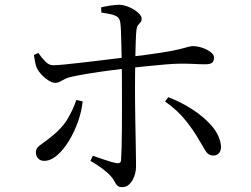

<svg xmlns="http://www.w3.org/2000/svg" viewBox="-20 -760 1040 797"><path d="M487.6 16.8Q473.6 16.8 467.3 10.6Q460.9 4.4 455.8 -6Q450.7 -16.3 439.2 -29.7Q425.7 -44.7 402.5 -61.8Q379.2 -78.8 355.4 -92.3L365.3 -113.4Q390.1 -105.1 416.4 -96Q442.7 -87 461.7 -83Q470.5 -81.5 476.1 -83.7Q481.6 -85.9 482.6 -95.9Q483.9 -113.7 484.8 -149.2Q485.6 -184.7 486 -228.5Q486.4 -272.4 486.3 -315.3Q486.2 -358.3 486.2 -390.3Q486.2 -411.5 486 -441.4Q485.8 -471.4 485.2 -504.7Q484.6 -538.1 483.9 -569.9Q483.2 -601.8 482.3 -626.8Q481.3 -651.8 479.7 -664.1Q477.2 -687.2 458.8 -694.9Q440.4 -702.6 400.8 -707.7L399.8 -729.6Q417 -733.7 438 -736.9Q459.1 -740.1 475.5 -740.1Q496.4 -739.3 517.7 -729.8Q539 -720.2 553.6 -707Q568.2 -693.7 568.2 -682Q568.2 -673 563 -667.4Q557.7 -661.9 552.7 -655.3Q547.7 -648.6 546.2 -633.8Q544.4 -615.4 543.4 -585Q542.4 -554.6 541.7 -519.2Q541.1 -483.8 540.7 -449.8Q540.4 -415.7 540.4 -388.7Q540.4 -366.3 540.7 -329.9Q541 -293.5 541.8 -252.2Q542.6 -211 543.3 -172.2Q544 -133.4 544.3 -105.7Q544.7 -78 544.7 -69.6Q544.7 -48.7 537.6 -28.7Q530.5 -8.8 517.8 4Q505.2 16.8 487.6 16.8ZM163.6 -92.3Q147.3 -92.3 138.1 -102.6Q129 -113 129 -126.6Q129 -139.6 135.4 -147.1Q141.7 -154.6 153 -162.3Q164.3 -170.1 180.1 -182.3Q234.3 -223.3 258.6 -263.2Q282.8 -303.1 296.8 -344.9L323.1 -339.1Q319.2 -298.5 303.8 -255.1Q288.5 -211.8 266 -175Q243.6 -138.1 216.9 -115.2Q190.2 -92.3 163.6 -92.3ZM208.5 -416.2Q197.6 -416.2 183.1 -424.8Q168.5 -433.5 154.9 -447.4Q141.4 -461.3 133.2 -477.2Q128.8 -486.8 125.7 -502.2Q122.6 -517.7 120.7 -531.7L139 -540.4Q152.9 -520.1 168.6 -504.3Q184.3 -488.5 200.6 -489.3Q216 -489.3 245.4 -492.1Q274.8 -494.9 311.7 -499.2Q348.5 -503.5 385.5 -507.8Q422.5 -512.2 453.8 -516.1Q485.2 -520 503.6 -522Q595.6 -533 647.8 -541.2Q699.9 -549.5 725.3 -555.8Q750.7 -562.2 761.3 -565.3Q771.9 -568.5 780.8 -568.5Q799.5 -568.5 819.7 -561.6Q839.9 -554.8 854.1 -544Q868.3 -533.2 868.3 -521.5Q868.3 -505.8 860.2 -499.5Q852 -493.1 833 -493.1Q811.3 -493.1 787.5 -494.5Q763.8 -495.8 731.2 -495.8Q707.8 -495.8 667.9 -492.6Q627.9 -489.4 584.9 -484.8Q541.8 -480.3 505.9 -476.3Q473.1 -472.5 431.7 -467Q390.2 -461.5 350.2 -455Q310.2 -448.5 280.6 -442.1Q261 -438.1 249.2 -432Q237.3 -426 228.8 -421.1Q220.4 -416.2 208.5 -416.2ZM865.4 -114.4Q844.6 -114.4 832.4 -134.9Q820.3 -155.5 806.1 -179.1Q786.6 -214.3 752.3 -257.9Q718 -301.6 665.1 -338.9L678.6 -356.6Q729.8 -337.1 776.5 -307.2Q823.1 -277.4 855.9 -240.9Q888.7 -204.4 896.2 -163.2Q900.4 -141.8 891.8 -128.1Q883.2 -114.4 865.4 -114.4Z"/></svg>

Font: Noto Serif SC ExtraLight
Style: Regular
Weight: 200
Designer: Ryoko NISHIZUKA 西塚涼子 (kana & ideographs); Frank Grießhammer (Latin, Greek & Cyrillic); Wenlong ZHANG 张文龙 (bopomofo); San
Foundry: Adobe
Version: Version 2.002-H1;hotconv 1.1.0;makeotfexe 2.6.0